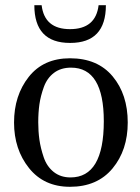

<svg xmlns="http://www.w3.org/2000/svg" viewBox="-20 -703 540 738"><path d="M34 -232Q34 -336 90.5 -407.5Q147 -479 249 -479Q355 -479 413 -409.5Q471 -340 471 -232Q471 -126 412.5 -55.5Q354 15 249 15Q149 15 91.5 -57Q34 -129 34 -232ZM127 -233Q127 -198 131.5 -166Q136 -134 148 -98.5Q160 -63 186.5 -42Q213 -21 251 -21Q379 -21 379 -237Q379 -443 253 -443Q214 -443 187.5 -423Q161 -403 148.5 -368.5Q136 -334 131.5 -302Q127 -270 127 -233ZM250 -538H249Q112 -538 112 -683H140Q151 -591 249 -591Q348 -591 359 -683H387Q387 -538 250 -538Z"/></svg>

Font: Academico
Style: Regular
Weight: 400
Foundry: Steinberg Media Technologies GmbH
Version: Version 0.902